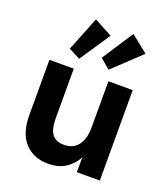

<svg xmlns="http://www.w3.org/2000/svg" viewBox="-133 -808 800 912"><g transform="rotate(20 267.0 -352.0)"><path d="M214 9Q142 9 97.5 -38Q53 -85 53 -179V-457H176V-207Q176 -151 195.5 -126Q215 -101 255 -101Q301 -101 326 -133Q351 -165 351 -225V-457H474V0H358V-75Q339 -38 303.5 -14.5Q268 9 214 9ZM472 -640 333 -509 283 -551 386 -709ZM287 -664 184 -510 126 -540 195 -713Z"/></g></svg>

Font: Tilda Sans Bold
Style: Regular
Weight: 700
Designer: ParaType Ltd
Foundry: ParaType Ltd
Version: Version 1.009